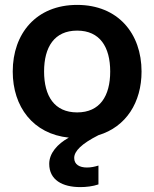

<svg xmlns="http://www.w3.org/2000/svg" viewBox="-20 -552 630 784"><path d="M295 -93C202 -93 160 -160 160 -260C160 -360 202 -427 295 -427C388 -427 430 -360 430 -260C430 -160 388 -93 295 -93ZM308 212C331 212 359 209 382 201V124C366 129 351 132 335 132C305 132 283 120 283 93C283 65 313 35 382 0C495 -34 558 -134 558 -260C558 -415 462 -532 295 -532C128 -532 32 -415 32 -260C32 -116 115 -5 261 10C214 36 181 74 181 117C181 183 235 212 308 212Z"/></svg>

Font: Aspekta 600
Style: Regular
Weight: 600
Designer: Ivo Dolenc
Version: Version 2.100